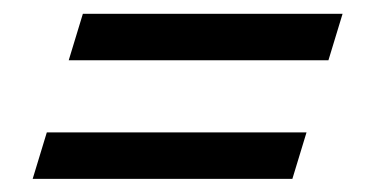

<svg xmlns="http://www.w3.org/2000/svg" viewBox="-20 -368 556 285"><path d="M103 -347.5H488.5L467.5 -278.5H82ZM49.5 -171.5H435L414 -102.5H28.5Z"/></svg>

Font: Newsreader 16pt 16pt
Style: Bold Italic
Weight: 700
Italic angle: -17°
Version: Version 1.003